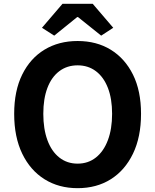

<svg xmlns="http://www.w3.org/2000/svg" viewBox="-20 -968 810 1002"><path d="M385 14Q287 14 212.5 -32.5Q138 -79 96 -166Q54 -253 54 -374Q54 -494 96 -579Q138 -664 212.5 -709Q287 -754 385 -754Q484 -754 558 -708.5Q632 -663 674 -578.5Q716 -494 716 -374Q716 -253 674 -166Q632 -79 558 -32.5Q484 14 385 14ZM385 -114Q440 -114 480.5 -146Q521 -178 543 -236.5Q565 -295 565 -374Q565 -453 543 -509.5Q521 -566 480.5 -596.5Q440 -627 385 -627Q330 -627 289.5 -596.5Q249 -566 227.5 -509.5Q206 -453 206 -374Q206 -295 227.5 -236.5Q249 -178 289.5 -146Q330 -114 385 -114ZM263 -782 199 -823 306 -948H464L571 -823L508 -782L387 -879H383Z"/></svg>

Font: Noto Sans SC
Style: Bold
Weight: 700
Designer: Ryoko NISHIZUKA  (kana, bopomofo & ideographs); Paul D. Hunt (Latin, Greek & Cyrillic); Sandoll Communications , Soo-you
Foundry: Adobe
Version: Version 2.004-H2;hotconv 1.0.118;makeotfexe 2.5.65603